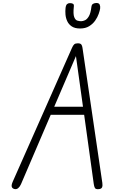

<svg xmlns="http://www.w3.org/2000/svg" viewBox="-20 -1302 820 1321"><path d="M79 -1.5Q64 -5.5 60.8 -17.5Q57.5 -29.5 68.5 -54L475 -972Q482.5 -989.5 490.5 -996.8Q498.5 -1004 515 -1004Q533 -1004 539.2 -996.2Q545.5 -988.5 547.5 -973L684 -44Q687 -24.5 682.2 -13.2Q677.5 -2 658.5 -0.5Q638.5 1 633 -8.8Q627.5 -18.5 625 -37L559 -512H329L124.5 -35Q117 -18 105.5 -8Q94 2 79 -1.5ZM353 -567.5H551L502.5 -916ZM531 -1106Q495.5 -1106 474.2 -1120Q453 -1134 442.8 -1156Q432.5 -1178 430.5 -1202.2Q428.5 -1226.5 431 -1247Q433.5 -1267 441.5 -1273.8Q449.5 -1280.5 460.5 -1280.5Q475 -1280.5 482.5 -1275.8Q490 -1271 488 -1256.5Q482.5 -1205.5 490.5 -1184.8Q498.5 -1164 512.5 -1160Q526.5 -1156 538 -1156Q550.5 -1156 565 -1162.8Q579.5 -1169.5 591.8 -1190.8Q604 -1212 609 -1255.5Q611 -1271 621.2 -1276.2Q631.5 -1281.5 643.5 -1281.5Q661 -1281.5 666 -1269.8Q671 -1258 669 -1243.5Q667 -1229.5 659 -1206.5Q651 -1183.5 635 -1160.5Q619 -1137.5 593.5 -1121.8Q568 -1106 531 -1106Z"/></svg>

Font: Edu SA Hand
Style: Regular
Weight: 400
Designer: Tina and Corey Anderson, Eben Sorkin, Mirko Velimirovic
Foundry: Google for Education
Version: Version 2.000